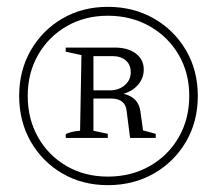

<svg xmlns="http://www.w3.org/2000/svg" viewBox="-20 -749 634 561"><path d="M295 -208Q221 -208 162.5 -242Q104 -276 70 -335Q36 -394 36 -469Q36 -543 70 -602Q104 -661 162.5 -695Q221 -729 295 -729Q370 -729 429.5 -695Q489 -661 523.5 -602Q558 -543 558 -469Q558 -394 523.5 -335Q489 -276 429.5 -242Q370 -208 295 -208ZM295 -233Q363 -233 417 -263.5Q471 -294 502 -347.5Q533 -401 533 -469Q533 -536 502 -589Q471 -642 417 -672.5Q363 -703 295 -703Q228 -703 175 -672.5Q122 -642 91.5 -589Q61 -536 61 -469Q61 -401 91.5 -347.5Q122 -294 175 -263.5Q228 -233 295 -233ZM172 -346V-357Q179 -361 190 -363.5Q201 -366 214 -367L218 -588L172 -598V-610H315Q354 -610 377 -592.5Q400 -575 400 -546Q400 -521 384 -502Q368 -483 341 -475Q384 -465 390 -425L398 -368L435 -358V-346H360L350 -425Q346 -461 305 -461H253V-367L295 -358V-346ZM309 -585H253V-485H301Q327 -485 344.5 -500Q362 -515 362 -538Q362 -560 347.5 -572.5Q333 -585 309 -585Z"/></svg>

Font: Piazzolla SC ExtraLight
Style: Regular
Weight: 200
Designer: Juan Pablo del Peral
Foundry: Huerta Tipografica
Version: Version 1.330